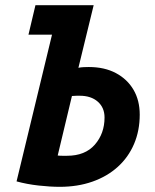

<svg xmlns="http://www.w3.org/2000/svg" viewBox="-20 -713 600 742"><path d="M211 9Q174 9 129 4Q84 -1 44 -12L181 -579H90L117 -693H342L283 -451Q292 -453 303.5 -453.5Q315 -454 323 -454Q384 -454 428 -430.5Q472 -407 496 -366Q520 -325 520 -270Q520 -208 498 -156.5Q476 -105 435 -68Q394 -31 337 -11Q280 9 211 9ZM239 -111Q309 -111 346.5 -154Q384 -197 384 -259Q384 -297 358 -320Q332 -343 288 -343Q284 -343 276.5 -343Q269 -343 258 -342L203 -112Q210 -111 221 -111Q232 -111 239 -111Z"/></svg>

Font: Ubuntu Sans Mono
Style: Italic
Weight: 400
Italic angle: -13.5°
Monospace: yes
Designer: Dalton Maag Ltd
Foundry: Dalton Maag Ltd
Version: Version 1.006